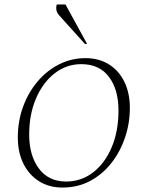

<svg xmlns="http://www.w3.org/2000/svg" viewBox="-20 -832 663 862"><path d="M260 10Q200 10 155 -18.5Q110 -47 85 -97.5Q60 -148 60 -215Q60 -288 83.5 -352.5Q107 -417 149 -466.5Q191 -516 246 -543.5Q301 -571 364 -571Q424 -571 469 -543Q514 -515 538.5 -464.5Q563 -414 563 -348Q563 -279 541.5 -215Q520 -151 480 -100Q440 -49 384.5 -19.5Q329 10 260 10ZM277 -17Q345 -17 398 -58Q451 -99 481.5 -171Q512 -243 512 -336Q512 -430 469 -487Q426 -544 345 -544Q278 -544 225 -502.5Q172 -461 141.5 -389.5Q111 -318 111 -228Q111 -134 154.5 -75.5Q198 -17 277 -17ZM361 -635 244 -765Q227 -785 235 -812H274L371 -635Z"/></svg>

Font: Spectral SC ExtraLight
Style: Italic
Weight: 275
Italic angle: -10°
Designer: Jean-Baptiste Levee
Foundry: Production Type
Version: Version 2.001